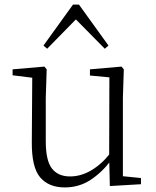

<svg xmlns="http://www.w3.org/2000/svg" viewBox="-20 -805 683 839"><path d="M263 14Q193 14 155.5 -30Q118 -74 119 -185L121 -478L140 -463L35 -476V-502L174 -514L184 -502L180 -377V-188Q180 -103 207 -68.5Q234 -34 286 -34Q334 -34 379.5 -61Q425 -88 463 -137L482 -103H464Q425 -51 375 -18.5Q325 14 263 14ZM460 8 457 -116V-117L458 -467L373 -475V-502L511 -514L521 -502L517 -377V-35L596 -27V0ZM438 -592 289 -743H334L186 -592L170 -606L299 -785H325L454 -606Z"/></svg>

Font: Noto Serif KR
Style: Regular
Weight: 200
Designer: Ryoko NISHIZUKA 西塚涼子 (kana & ideographs); Frank Grießhammer (Latin, Greek & Cyrillic); Wenlong ZHANG 张文龙 (bopomofo); San
Foundry: Adobe
Version: Version 2.001;hotconv 1.1.0;makeotfexe 2.6.0